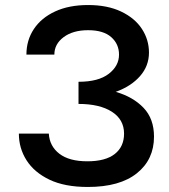

<svg xmlns="http://www.w3.org/2000/svg" viewBox="-20 -731 671 763"><path d="M329 12Q237 12 176.5 -17Q116 -46 85.5 -94Q55 -142 55 -200H174Q177 -150 216 -120Q255 -90 327 -90Q399 -90 436 -119Q473 -148 473 -200Q473 -256 424.5 -287Q376 -318 292 -318V-406Q371 -406 412 -437.5Q453 -469 453 -514Q453 -556 422 -583.5Q391 -611 330 -611Q270 -611 233 -583.5Q196 -556 196 -514H85Q85 -571 114.5 -615.5Q144 -660 199 -685.5Q254 -711 330 -711Q407 -711 461.5 -685Q516 -659 544 -616Q572 -573 572 -522Q572 -469 536.5 -428.5Q501 -388 440 -366Q509 -346 550.5 -302.5Q592 -259 592 -188Q592 -97 524 -42.5Q456 12 329 12Z"/></svg>

Font: Jost* Medium
Style: Regular
Weight: 500
Version: Version 3.7